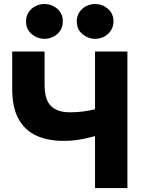

<svg xmlns="http://www.w3.org/2000/svg" viewBox="-20 -964 756 984"><path d="M467 0V-266.5Q426 -255 387.2 -248.5Q348.5 -242 305.5 -242Q225.5 -242 166.2 -269Q107 -296 74.8 -354.8Q42.5 -413.5 42.5 -508.5V-700H208.5V-531Q208.5 -452.5 241.5 -420.5Q274.5 -388.5 337 -388.5Q376.5 -388.5 407 -392.8Q437.5 -397 467 -404V-700H633V0ZM208 -765Q171.5 -765 142.5 -789.2Q113.5 -813.5 113.5 -854.5Q113.5 -881.5 126.8 -901.5Q140 -921.5 161.8 -932.5Q183.5 -943.5 208 -943.5Q244.5 -943.5 273.2 -919.2Q302 -895 302 -854.5Q302 -827 288.5 -806.8Q275 -786.5 253.5 -775.8Q232 -765 208 -765ZM468 -765Q431.5 -765 402.5 -789.2Q373.5 -813.5 373.5 -854.5Q373.5 -881.5 386.8 -901.5Q400 -921.5 421.5 -932.5Q443 -943.5 468 -943.5Q504 -943.5 532.8 -919.2Q561.5 -895 561.5 -854.5Q561.5 -827 548 -806.8Q534.5 -786.5 513 -775.8Q491.5 -765 468 -765Z"/></svg>

Font: Geologica Roman
Style: Bold
Weight: 700
Designer: Sindre Bremnes, Frode Helland
Foundry: Monokrom Skriftforlag AS
Version: Version 1.010;gftools[0.9.28]